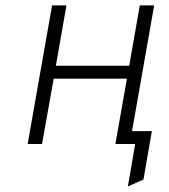

<svg xmlns="http://www.w3.org/2000/svg" viewBox="-20 -531 622 708"><path d="M451.5 156.5 478.5 0H426.5L434.5 -47.5H540L509 131ZM82 0 172 -511H225L186 -288.5H456.5L495.5 -511H548.5L458.5 0H405.5L448 -241H178L135 0Z"/></svg>

Font: Overpass ExtraLight
Style: Italic
Weight: 250
Italic angle: -10°
Designer: Delve Withrington, Dave Bailey, Thomas Jockin
Foundry: Delve Fonts LLC
Version: Version 4.000